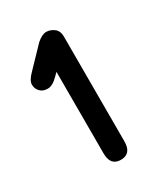

<svg xmlns="http://www.w3.org/2000/svg" viewBox="-102 -810 363 420"><g transform="rotate(-30 79.5 -600.0)"><path d="M46.9 -666Q33.2 -652.3 21 -652.3Q8.8 -652.3 2 -659.7Q-4.9 -667 -4.9 -677.2Q-4.9 -687.5 8.8 -701.2L55.7 -750Q69.3 -761.7 79.6 -761.7Q89.8 -761.7 99.1 -754.9Q108.4 -748 108.4 -733.4V-468.8Q108.4 -437.5 82 -437.5Q55.7 -437.5 55.7 -468.8V-674.8Z"/></g></svg>

Font: Jura
Style: Medium
Weight: 500
Version: Version 2.6.1